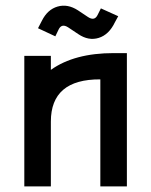

<svg xmlns="http://www.w3.org/2000/svg" viewBox="-20 -667 541 687"><path d="M190 -562 178 -537 116 -566 130 -593Q150 -633 186 -643.5Q222 -654 259 -630L295 -606Q318 -591 329 -613L341 -637L403 -609L391 -587Q370 -543 333.5 -531.5Q297 -520 260 -545L224 -569Q201 -584 190 -562ZM387 -477H434V0H339V-383Q162 -384 162 -232V0H67V-467H162V-417Q246 -477 387 -477Z"/></svg>

Font: Gulax
Style: Regular
Weight: 400
Designer: Morgan Gilbert
Foundry: VTF
Version: Version 1.001;hotconv 1.0.109;makeotfexe 2.5.65596